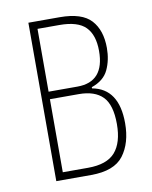

<svg xmlns="http://www.w3.org/2000/svg" viewBox="-66 -578 498 629"><g transform="rotate(-10 183.0 -263.5)"><path d="M71 0V-527H175Q249 -527 279.5 -493.5Q310 -460 310 -401Q310 -361 295 -329Q280 -297 239 -283V-279Q326 -263 326 -148Q326 -82 295 -41Q264 0 187 0ZM97 -293H193Q283 -293 283 -396Q283 -449 257 -475.5Q231 -502 170 -502H97ZM97 -25H181Q244 -25 271.5 -56.5Q299 -88 299 -150Q299 -214 272.5 -241Q246 -268 193 -268H97Z"/></g></svg>

Font: Noto Sans ExtraCondensed Thin
Style: Regular
Weight: 100
Width: 2
Designer: Monotype Design Team
Foundry: Monotype Imaging Inc.
Version: Version 2.013; ttfautohint (v1.8.4.7-5d5b)